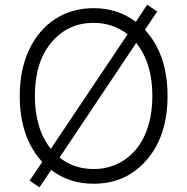

<svg xmlns="http://www.w3.org/2000/svg" viewBox="-20 -772 796 817"><path d="M147.9 25.4 106 -3.4 159.7 -83Q64 -187.5 64 -363.8Q64 -475.6 104.2 -560.8Q144.5 -646 215.8 -691.7Q287.1 -737.3 378.4 -737.3Q480.5 -737.3 558.1 -679.2L606.4 -752L648.9 -723.1L596.7 -645Q692.9 -541 692.9 -363.8Q692.9 -194.8 605.2 -92.5Q517.6 9.8 378.4 9.8Q274.4 9.8 197.8 -48.8ZM196.3 -138.7 522.9 -626Q460.4 -674.8 378.4 -674.8Q268.6 -674.8 198.5 -591.1Q128.4 -507.3 128.4 -363.8Q128.4 -223.6 196.3 -138.7ZM628.4 -363.8Q628.4 -503.9 559.6 -589.4L233.4 -101.6Q294.9 -52.7 378.4 -52.7Q432.1 -52.7 478 -74Q523.9 -95.2 557.4 -134.5Q590.8 -173.8 609.6 -232.9Q628.4 -292 628.4 -363.8Z"/></svg>

Font: Interop Light
Style: Regular
Weight: 300
Designer: Rasmus Andersson, Google, Jang Haemin
Foundry: jhaemin
Version: Version 1.007